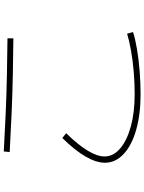

<svg xmlns="http://www.w3.org/2000/svg" viewBox="109 -872 781 1040"><g transform="rotate(-90 500.0 -352.5)"><path d="M510 18Q400 18 316 -6Q232 -30 185 -74Q138 -118 138 -175Q138 -222 171.5 -280Q205 -338 272 -406L298 -385Q236 -322 204 -269.5Q172 -217 172 -177Q172 -130 215 -93Q258 -56 334 -35Q410 -14 510 -14Q567 -14 629 -19Q691 -24 746.5 -34Q802 -44 837 -55L846 -23Q810 -11 753.5 -1.5Q697 8 633.5 13Q570 18 510 18ZM812 -671Q716 -672 615 -674Q514 -676 409.5 -680.5Q305 -685 196 -691L199 -723Q307 -717 411 -712.5Q515 -708 615.5 -706Q716 -704 812 -703Z"/></g></svg>

Font: M PLUS 2 Thin ExtraLight
Style: Regular
Weight: 250
Version: Version 1.001